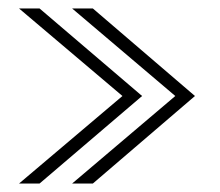

<svg xmlns="http://www.w3.org/2000/svg" viewBox="-20 -474 521 454"><path d="M150.5 -40H199.5L441 -247L199.5 -454H150.5L394.5 -247ZM25 -40H73.5L316 -247L73.5 -454H25L269.5 -247Z"/></svg>

Font: Anybody SemiExpanded ExtraLight
Style: Regular
Weight: 250
Width: 6
Version: Version 1.113;gftools[0.9.25]